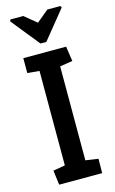

<svg xmlns="http://www.w3.org/2000/svg" viewBox="-136 -957 603 1009"><g transform="rotate(-15 165.5 -452.5)"><path d="M32 -905H101L167 -851L232 -905H303L308 -896L183 -742H151L27 -896ZM54 0 44 -79 109 -90V-604L44 -610V-691H277L289 -610L220 -599V-88L289 -78L288 0Z"/></g></svg>

Font: Kreon Light Medium
Style: Regular
Weight: 500
Version: Version 2.002